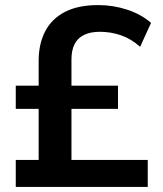

<svg xmlns="http://www.w3.org/2000/svg" viewBox="-20 -735 640 755"><path d="M42 0V-106H132V-307H42V-398H132V-496Q132 -562 157.5 -611.5Q183 -661 235 -688Q287 -715 366 -715Q425 -715 480 -697Q535 -679 574 -645L531 -551Q495 -583 455 -596.5Q415 -610 373 -610Q335 -610 310 -597.5Q285 -585 273 -561Q261 -537 261 -501V-398H444V-307H261V-106H561V0Z"/></svg>

Font: Nunito Sans 10pt
Style: Bold
Weight: 700
Designer: Vernon Adams
Foundry: Vernon Adams
Version: Version 3.101;gftools[0.9.27]